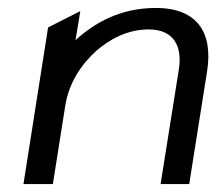

<svg xmlns="http://www.w3.org/2000/svg" viewBox="-20 -463 544 483"><path d="M39 0H113L144 -196C153 -255 185 -301 221 -334C254 -363 299 -389 354 -389C417 -389 439 -347 430 -289L384 0H456L501 -284C516 -379 478 -443 372 -443C282 -443 217 -405 170 -362L182 -435L101 -394Z"/></svg>

Font: Charger Sport
Style: DfExtObl
Weight: 400
Designer: Jasper
Foundry: Cannot Into Space Fonts
Version: Version 1.1